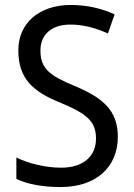

<svg xmlns="http://www.w3.org/2000/svg" viewBox="-20 -744 539 774"><path d="M455 -193C455 -298 396 -349 282 -397C178 -440 143 -468 143 -541C143 -602 185 -645 264 -645C317 -645 369 -630 415 -609L442 -686C395 -708 335 -724 265 -724C140 -724 53 -652 54 -540C54 -428 112 -375 221 -331C332 -285 367 -254 367 -185C367 -116 318 -68 226 -68C162 -68 93 -86 46 -109V-23C90 -1 153 10 225 10C365 10 455 -68 455 -193Z"/></svg>

Font: Noto Sans Lao SemiCondensed
Style: Regular
Weight: 400
Width: 4
Designer: Monotype Design Team
Foundry: Monotype Imaging Inc.
Version: Version 2.003